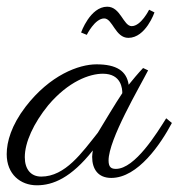

<svg xmlns="http://www.w3.org/2000/svg" viewBox="-54 -535 533 573"><path d="M373 -332C357 -315 343 -298 330 -282C324 -323 294 -343 234 -343C181 -343 95 -311 22 -216C-20 -161 -34 -112 -34 -75C-34 -15 7 18 56 18C104 18 158 -4 223 -86C222 -81 221 -69 221 -67C221 -30 239 -4 278 -4C358 -4 426 -106 459 -168L442 -182C415 -139 349 -31 292 -31C279 -31 270 -35 270 -56C270 -119 362 -274 388 -325ZM238 -139C191 -80 141 -8 69 -8C38 -8 20 -30 20 -66C20 -110 46 -167 90 -221C150 -292 213 -315 253 -315C309 -315 311 -269 311 -257C292 -229 255 -167 238 -139ZM257 -480C282 -480 290 -422 329 -422C381 -422 407 -498 407 -498L391 -506C391 -506 367 -457 339 -457C314 -457 306 -515 266 -515C215 -515 188 -438 188 -438L205 -431C205 -431 229 -480 257 -480Z"/></svg>

Font: Parisienne
Style: Regular
Weight: 400
Designer: Astigmatic (AOETI)
Foundry: Astigmatic (AOETI)
Version: Version 1.000